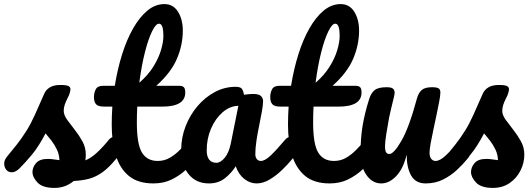

<svg xmlns="http://www.w3.org/2000/svg" viewBox="-32 -893 2593 940"><path d="M234 27Q177 27 152 1Q127 -25 127 -51Q127 -74 144.5 -94.5Q162 -115 202 -115Q216 -115 228.5 -113Q241 -111 259 -109Q258 -137 246.5 -161Q235 -185 219.5 -205Q204 -225 191 -240Q157 -175 124.5 -136Q92 -97 63 -68Q44 -50 27 -49.5Q10 -49 -0.5 -61Q-11 -73 -11.5 -91Q-12 -109 3 -127Q26 -155 50 -185Q74 -215 99 -255Q119 -287 140 -333.5Q161 -380 184 -433Q193 -454 212.5 -465.5Q232 -477 263 -477Q292 -477 302.5 -472Q313 -467 313 -456Q313 -451 309.5 -438Q306 -425 298 -411Q289 -393 284.5 -379Q280 -365 280 -350Q280 -330 296.5 -307Q313 -284 334 -257.5Q355 -231 371.5 -201Q388 -171 388 -136Q388 -129 387.5 -122Q387 -115 386 -108Q414 -119 444 -147Q474 -175 501 -209Q509 -218 515.5 -220.5Q522 -223 528 -223Q542 -223 549 -210.5Q556 -198 556 -178Q556 -164 552.5 -147.5Q549 -131 537 -116Q502 -73 470 -50Q438 -27 404.5 -18Q371 -9 329 -7Q310 9 286.5 18Q263 27 234 27Z M719 5Q643 5 598.5 -32Q554 -69 534.5 -134Q515 -199 515 -282Q515 -326 518 -371H479Q448 -371 438 -383Q428 -395 428 -417Q428 -439 437 -456Q446 -473 473 -473H530Q543 -554 565.5 -626Q588 -698 619.5 -753.5Q651 -809 689.5 -841Q728 -873 773 -873Q816 -873 839.5 -835.5Q863 -798 863 -743Q863 -673 834 -605Q805 -537 733 -473H845Q860 -473 867.5 -466.5Q875 -460 875 -440Q875 -371 762 -371H640Q638 -332 638 -293Q638 -187 663 -146Q688 -105 740 -105Q772 -105 798.5 -120Q825 -135 848.5 -159Q872 -183 894 -209Q902 -218 908.5 -220.5Q915 -223 921 -223Q935 -223 942 -210.5Q949 -198 949 -178Q949 -164 946 -147.5Q943 -131 930 -116Q908 -89 877.5 -61Q847 -33 808 -14Q769 5 719 5ZM746 -777Q731 -777 712.5 -739.5Q694 -702 677.5 -637Q661 -572 650 -488Q692 -524 718 -565.5Q744 -607 756 -647Q768 -687 768 -718Q768 -745 763 -761Q758 -777 746 -777Z M991 5Q928 5 891.5 -40Q855 -85 855 -158Q855 -219 876.5 -274.5Q898 -330 935 -373.5Q972 -417 1020 -442.5Q1068 -468 1121 -468Q1145 -468 1152 -458.5Q1159 -449 1163 -429Q1175 -431 1186 -432Q1197 -433 1207 -433Q1236 -433 1246 -422.5Q1256 -412 1256 -398Q1256 -381 1250.5 -349Q1245 -317 1237 -279Q1229 -241 1223.5 -204Q1218 -167 1218 -138Q1218 -123 1225.5 -114Q1233 -105 1245 -105Q1265 -105 1293.5 -132Q1322 -159 1364 -209Q1372 -218 1378.5 -220.5Q1385 -223 1391 -223Q1405 -223 1412 -210.5Q1419 -198 1419 -178Q1419 -164 1416 -147.5Q1413 -131 1400 -116Q1378 -89 1349 -61Q1320 -33 1288 -14Q1256 5 1224 5Q1192 5 1164 -17Q1136 -39 1122 -79Q1103 -48 1070.5 -21.5Q1038 5 991 5ZM1027 -96Q1048 -96 1068.5 -121Q1089 -146 1098 -191L1135 -375Q1093 -374 1057.5 -343Q1022 -312 1001 -263Q980 -214 980 -157Q980 -126 992.5 -111Q1005 -96 1027 -96Z M1582 5Q1506 5 1461.5 -32Q1417 -69 1397.5 -134Q1378 -199 1378 -282Q1378 -326 1381 -371H1342Q1311 -371 1301 -383Q1291 -395 1291 -417Q1291 -439 1300 -456Q1309 -473 1336 -473H1393Q1406 -554 1428.5 -626Q1451 -698 1482.5 -753.5Q1514 -809 1552.5 -841Q1591 -873 1636 -873Q1679 -873 1702.5 -835.5Q1726 -798 1726 -743Q1726 -673 1697 -605Q1668 -537 1596 -473H1708Q1723 -473 1730.5 -466.5Q1738 -460 1738 -440Q1738 -371 1625 -371H1503Q1501 -332 1501 -293Q1501 -187 1526 -146Q1551 -105 1603 -105Q1635 -105 1661.5 -120Q1688 -135 1711.5 -159Q1735 -183 1757 -209Q1765 -218 1771.5 -220.5Q1778 -223 1784 -223Q1798 -223 1805 -210.5Q1812 -198 1812 -178Q1812 -164 1809 -147.5Q1806 -131 1793 -116Q1771 -89 1740.5 -61Q1710 -33 1671 -14Q1632 5 1582 5ZM1609 -777Q1594 -777 1575.5 -739.5Q1557 -702 1540.5 -637Q1524 -572 1513 -488Q1555 -524 1581 -565.5Q1607 -607 1619 -647Q1631 -687 1631 -718Q1631 -745 1626 -761Q1621 -777 1609 -777Z M1835 5Q1790 5 1761.5 -37Q1733 -79 1733 -140Q1733 -217 1743.5 -279Q1754 -341 1776 -410Q1785 -438 1802.5 -452Q1820 -466 1861 -466Q1884 -466 1892 -459Q1900 -452 1900 -438Q1900 -431 1895 -411Q1890 -391 1884 -366Q1878 -341 1873 -317Q1865 -274 1859 -235.5Q1853 -197 1853 -177Q1853 -155 1858.5 -147Q1864 -139 1874 -139Q1896 -139 1933.5 -204Q1971 -269 2009 -410Q2017 -439 2033 -452.5Q2049 -466 2083 -466Q2106 -466 2115 -460.5Q2124 -455 2124 -440Q2124 -426 2118.5 -397Q2113 -368 2105.5 -332Q2098 -296 2090 -259Q2082 -222 2076.5 -192Q2071 -162 2071 -145Q2071 -125 2079.5 -115Q2088 -105 2100 -105Q2122 -105 2150.5 -132Q2179 -159 2221 -209Q2229 -218 2235.5 -220.5Q2242 -223 2248 -223Q2262 -223 2269 -210.5Q2276 -198 2276 -178Q2276 -164 2273 -147.5Q2270 -131 2257 -116Q2235 -89 2205 -61Q2175 -33 2137 -14Q2099 5 2052 5Q2003 5 1981 -33.5Q1959 -72 1959 -136Q1942 -66 1907.5 -30.5Q1873 5 1835 5Z M2381 27Q2324 27 2299 1Q2274 -25 2274 -51Q2274 -74 2291.5 -94.5Q2309 -115 2349 -115Q2363 -115 2375.5 -113Q2388 -111 2406 -109Q2405 -137 2393.5 -161Q2382 -185 2366.5 -205Q2351 -225 2338 -240Q2304 -175 2271.5 -136Q2239 -97 2210 -68Q2191 -50 2174 -49.5Q2157 -49 2146.5 -61Q2136 -73 2135.5 -91Q2135 -109 2150 -127Q2173 -155 2197 -185Q2221 -215 2246 -255Q2266 -287 2286 -331.5Q2306 -376 2331 -433Q2340 -454 2359.5 -465.5Q2379 -477 2410 -477Q2439 -477 2449.5 -472Q2460 -467 2460 -456Q2460 -451 2456.5 -438Q2453 -425 2445 -411Q2436 -393 2431.5 -379Q2427 -365 2427 -350Q2427 -330 2443.5 -307Q2460 -284 2481 -257.5Q2502 -231 2518.5 -201Q2535 -171 2535 -136Q2535 -95 2516 -57.5Q2497 -20 2462.5 3.5Q2428 27 2381 27Z"/></svg>

Font: Pacifico
Style: Regular
Weight: 400
Designer: Vernon Adams
Foundry: Vernon Adams
Version: Version 3.010; ttfautohint (v1.8.4.7-5d5b)